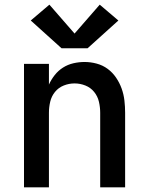

<svg xmlns="http://www.w3.org/2000/svg" viewBox="-20 -804 640 824"><path d="M83 0V-530H190V-441Q200 -463 215 -482Q230 -501 250.5 -514Q271 -527 295 -532.5Q319 -538 343 -538Q369 -538 395 -531Q421 -524 442 -508.5Q463 -493 478 -471Q493 -449 502 -424Q511 -399 514 -372.5Q517 -346 517 -320V0H410V-320Q410 -344 404.5 -367.5Q399 -391 384 -409.5Q369 -428 346.5 -437Q324 -446 300 -446Q276 -446 253.5 -437Q231 -428 216 -409.5Q201 -391 195.5 -367.5Q190 -344 190 -320V0ZM244 -597 112 -716 192 -784 300 -660 408 -784 488 -716 356 -597Z"/></svg>

Font: Iosevka Curly SmBdEx
Style: Regular
Weight: 600
Width: 7
Monospace: yes
Designer: Belleve Invis
Foundry: Belleve Invis
Version: Version 11.1.0; ttfautohint (v1.8.3)